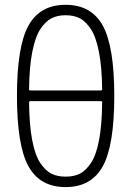

<svg xmlns="http://www.w3.org/2000/svg" viewBox="-20 -760 540 790"><path d="M105.5 -343.8Q100.6 -343.8 99.6 -338.9Q100.6 -246.1 112.3 -184.1Q124 -122.1 145.5 -89.8Q167 -57.6 191.4 -45.4Q215.8 -33.2 250 -33.2Q284.2 -33.2 308.6 -45.4Q333 -57.6 354.5 -89.8Q376 -122.1 387.7 -184.1Q399.4 -246.1 400.4 -338.9Q400.4 -343.8 394.5 -343.8ZM99.6 -391.6Q99.6 -387.7 105.5 -387.7H394.5Q399.4 -387.7 400.4 -391.6Q399.4 -483.4 387.2 -545.9Q375 -608.4 354 -640.1Q333 -671.9 308.6 -684.6Q284.2 -697.3 250 -697.3Q215.8 -697.3 191.4 -684.6Q167 -671.9 146 -640.1Q125 -608.4 112.8 -546.4Q100.6 -484.4 99.6 -391.6ZM402.8 -75.7Q355.5 9.8 250 9.8Q144.5 9.8 97.2 -75.7Q49.8 -161.1 49.8 -365.2Q49.8 -569.3 97.2 -654.8Q144.5 -740.2 250 -740.2Q355.5 -740.2 402.8 -654.8Q450.2 -569.3 450.2 -365.2Q450.2 -161.1 402.8 -75.7Z"/></svg>

Font: Rounded-L Mgen+ 1mn light
Style: Regular
Weight: 200
Designer: [Source Han Sans]
Ryoko NISHIZUKA  (kana & ideographs); Paul D. Hunt (Latin, Greek & Cyrillic); Wenlong ZHANG  (bopomofo
Version: Version 1.059.20150602